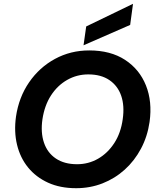

<svg xmlns="http://www.w3.org/2000/svg" viewBox="-20 -977 840 1009"><path d="M380 12Q296 12 232.5 -17Q169 -46 127.5 -97Q86 -148 69.5 -216.5Q53 -285 64 -364Q79 -466 133 -544.5Q187 -623 269 -667.5Q351 -712 449 -712Q561 -712 637 -662.5Q713 -613 747 -528Q781 -443 766 -336Q755 -260 721 -196Q687 -132 635.5 -85.5Q584 -39 519 -13.5Q454 12 380 12ZM385 -114Q445 -114 495.5 -143Q546 -172 580.5 -225Q615 -278 625 -351Q635 -421 617 -473.5Q599 -526 555 -556Q511 -586 444 -586Q384 -586 333 -557Q282 -528 248 -475.5Q214 -423 203 -350Q193 -281 211 -227.5Q229 -174 273.5 -144Q318 -114 385 -114ZM419 -739 433 -838 679 -957 664 -846Z"/></svg>

Font: Host Grotesk Black
Style: Italic
Weight: 900
Italic angle: -8°
Designer: Doğukan Karapınar based on Poppins by Indian Type Foundry, Jonny Pinhorn
Foundry: Element Type
Version: Version 1.000; ttfautohint (v1.8.4.7-5d5b);gftools[0.9.33]